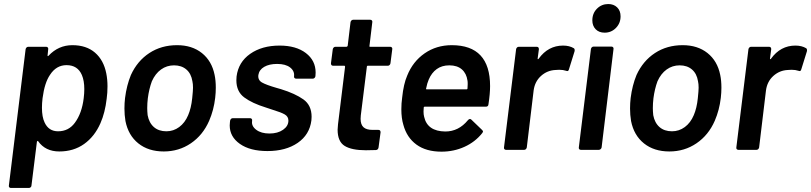

<svg xmlns="http://www.w3.org/2000/svg" viewBox="-20 -743 4022 952"><path d="M513 -315Q513 -282 509 -254Q501 -184 478 -132Q449 -66 397 -29Q345 8 274 8Q205 8 169 -43Q168 -45 166 -44Q164 -43 163 -40L136 177Q136 182 132 185.5Q128 189 123 189H34Q29 189 26 185.5Q23 182 24 177L107 -499Q108 -504 111.5 -507.5Q115 -511 120 -511H209Q214 -511 217 -507.5Q220 -504 219 -499L216 -469Q215 -466 217 -465Q219 -464 221 -467Q270 -519 339 -519Q408 -519 451 -482Q494 -445 507 -379Q513 -349 513 -315ZM395 -256Q398 -280 398 -301Q398 -343 386 -371Q365 -420 310 -420Q259 -420 228 -372Q201 -333 191 -256Q188 -231 188 -209Q188 -163 201 -136Q221 -92 268 -92Q320 -92 351 -134Q386 -181 395 -256Z M602 -143Q597 -173 597 -205Q597 -232 600 -257Q608 -320 629 -371Q661 -441 720.5 -480Q780 -519 858 -519Q932 -519 981 -480Q1030 -441 1044 -372Q1050 -344 1050 -308Q1050 -284 1047 -258Q1040 -197 1017 -144Q986 -73 926.5 -32.5Q867 8 792 8Q716 8 666 -32Q616 -72 602 -143ZM913 -172Q928 -207 933 -256Q937 -294 937 -308Q937 -327 934 -340Q928 -378 904 -398.5Q880 -419 843 -419Q807 -419 778.5 -398.5Q750 -378 733 -340Q719 -302 713 -256Q710 -231 710 -207Q710 -192 712 -172Q719 -134 743 -113Q767 -92 805 -92Q840 -92 868.5 -113Q897 -134 913 -172Z M1119 -121Q1119 -131 1120 -136L1121 -145Q1122 -150 1125.5 -153.5Q1129 -157 1134 -157H1220Q1225 -157 1228 -153.5Q1231 -150 1230 -145V-143Q1226 -118 1250.5 -99.5Q1275 -81 1316 -81Q1357 -81 1383.5 -99.5Q1410 -118 1410 -145Q1410 -165 1392 -175.5Q1374 -186 1334 -198L1298 -210Q1230 -231 1191 -260Q1152 -289 1152 -345Q1152 -358 1153 -364Q1162 -435 1220.5 -476Q1279 -517 1366 -517Q1448 -517 1496.5 -480Q1545 -443 1545 -383Q1545 -371 1544 -365Q1543 -360 1539.5 -356.5Q1536 -353 1531 -353H1448Q1443 -353 1440 -356.5Q1437 -360 1438 -365Q1441 -391 1418.5 -408.5Q1396 -426 1354 -426Q1315 -426 1290 -411.5Q1265 -397 1261 -371Q1258 -346 1279 -334Q1300 -322 1352 -307L1373 -301Q1444 -279 1484.5 -250Q1525 -221 1525 -164Q1525 -152 1524 -146Q1515 -75 1456 -34.5Q1397 6 1306 6Q1220 6 1169.5 -29.5Q1119 -65 1119 -121Z M1903 -417H1804Q1799 -417 1799 -412L1769 -171Q1768 -165 1768 -154Q1768 -125 1782.5 -112Q1797 -99 1827 -99H1856Q1867 -99 1867 -87L1857 -12Q1855 0 1844 1L1794 2Q1724 2 1689 -19.5Q1654 -41 1654 -100Q1654 -107 1656 -127L1691 -412Q1691 -417 1687 -417H1632Q1621 -417 1621 -429L1630 -499Q1631 -504 1634.5 -507.5Q1638 -511 1643 -511H1698Q1702 -511 1704 -516L1718 -633Q1719 -638 1722.5 -641.5Q1726 -645 1731 -645H1816Q1821 -645 1824 -641.5Q1827 -638 1826 -633L1812 -516Q1810 -511 1816 -511H1915Q1920 -511 1923 -507.5Q1926 -504 1925 -499L1916 -429Q1915 -424 1911.5 -420.5Q1908 -417 1903 -417Z M2402 -226Q2401 -214 2389 -214H2086Q2081 -214 2081 -209Q2080 -202 2080 -190Q2080 -175 2083 -164Q2099 -92 2188 -91Q2254 -91 2300 -147Q2305 -153 2310 -153Q2314 -153 2317 -150L2370 -99Q2375 -94 2375 -91Q2375 -89 2371 -83Q2336 -39 2283 -15Q2230 9 2169 9Q2093 9 2045 -26Q1997 -61 1980 -124Q1970 -157 1970 -201Q1970 -231 1974 -259Q1981 -327 1999 -368Q2027 -438 2085.5 -478.5Q2144 -519 2220 -519Q2410 -519 2410 -316Q2410 -279 2402 -226ZM2106 -349Q2098 -331 2093 -305Q2091 -300 2096 -300H2293Q2298 -300 2298 -305Q2299 -313 2299 -326Q2299 -339 2298 -343Q2293 -379 2270 -399Q2247 -419 2208 -419Q2171 -419 2145.5 -400.5Q2120 -382 2106 -349Z M2825 -504Q2831 -500 2829 -489L2801 -399Q2798 -387 2787 -392Q2772 -397 2753 -397Q2741 -397 2734 -396Q2693 -394 2662.5 -366.5Q2632 -339 2626 -295L2592 -12Q2591 -7 2587.5 -3.5Q2584 0 2579 0H2489Q2484 0 2481 -3.5Q2478 -7 2479 -12L2539 -499Q2540 -504 2543.5 -507.5Q2547 -511 2552 -511H2641Q2652 -511 2652 -499L2646 -454Q2645 -450 2647 -449.5Q2649 -449 2651 -452Q2698 -517 2772 -517Q2803 -517 2825 -504Z M2917 -642Q2917 -677 2940 -700Q2963 -723 2996 -723Q3023 -723 3040 -706.5Q3057 -690 3057 -662Q3057 -628 3034 -604.5Q3011 -581 2978 -581Q2950 -581 2933.5 -598Q2917 -615 2917 -642ZM2850 -12 2910 -500Q2911 -505 2914.5 -508.5Q2918 -512 2923 -512H3012Q3017 -512 3020 -508.5Q3023 -505 3022 -500L2963 -12Q2962 -7 2958 -3.5Q2954 0 2949 0H2860Q2855 0 2852 -3.5Q2849 -7 2850 -12Z M3109 -143Q3104 -173 3104 -205Q3104 -232 3107 -257Q3115 -320 3136 -371Q3168 -441 3227.5 -480Q3287 -519 3365 -519Q3439 -519 3488 -480Q3537 -441 3551 -372Q3557 -344 3557 -308Q3557 -284 3554 -258Q3547 -197 3524 -144Q3493 -73 3433.5 -32.5Q3374 8 3299 8Q3223 8 3173 -32Q3123 -72 3109 -143ZM3420 -172Q3435 -207 3440 -256Q3444 -294 3444 -308Q3444 -327 3441 -340Q3435 -378 3411 -398.5Q3387 -419 3350 -419Q3314 -419 3285.5 -398.5Q3257 -378 3240 -340Q3226 -302 3220 -256Q3217 -231 3217 -207Q3217 -192 3219 -172Q3226 -134 3250 -113Q3274 -92 3312 -92Q3347 -92 3375.5 -113Q3404 -134 3420 -172Z M3977 -504Q3983 -500 3981 -489L3953 -399Q3950 -387 3939 -392Q3924 -397 3905 -397Q3893 -397 3886 -396Q3845 -394 3814.5 -366.5Q3784 -339 3778 -295L3744 -12Q3743 -7 3739.5 -3.5Q3736 0 3731 0H3641Q3636 0 3633 -3.5Q3630 -7 3631 -12L3691 -499Q3692 -504 3695.5 -507.5Q3699 -511 3704 -511H3793Q3804 -511 3804 -499L3798 -454Q3797 -450 3799 -449.5Q3801 -449 3803 -452Q3850 -517 3924 -517Q3955 -517 3977 -504Z"/></svg>

Font: Barlow SemiBold
Style: Italic
Weight: 600
Italic angle: -7°
Designer: Jeremy Tribby
Foundry: Tribby Type
Version: Version 1.408